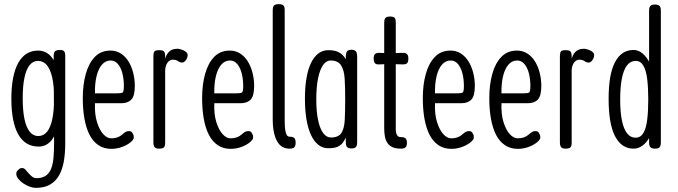

<svg xmlns="http://www.w3.org/2000/svg" viewBox="-20 -709 3286 930"><path d="M153 201Q140 201 123.5 195Q107 189 92.5 179Q78 169 68.5 157Q59 145 59 134Q59 125 61.5 121.5Q64 118 68 114Q73 109 76.5 107Q80 105 88 105Q96 105 103 112.5Q110 120 118 129.5Q126 139 135.5 146.5Q145 154 156 154Q185 154 202.5 141.5Q220 129 228.5 106Q237 83 239.5 50.5Q242 18 242 -22L240 -439Q240 -455 247 -461Q254 -467 270 -467Q280 -467 285.5 -464.5Q291 -462 293.5 -456Q296 -450 296 -439V-15Q296 34 289 73.5Q282 113 265.5 141.5Q249 170 221.5 185.5Q194 201 153 201ZM167 1Q134 1 109.5 -14Q85 -29 68.5 -58Q52 -87 43.5 -130.5Q35 -174 35 -231Q35 -288 43.5 -331.5Q52 -375 68.5 -404.5Q85 -434 109 -449Q133 -464 165 -464Q192 -464 212.5 -449Q233 -434 246.5 -405Q260 -376 267 -332.5Q274 -289 274 -232Q274 -156 262 -104Q250 -52 226 -25.5Q202 1 167 1ZM165 -50Q191 -50 208 -71Q225 -92 233.5 -133Q242 -174 242 -234Q242 -293 233 -333Q224 -373 207 -393.5Q190 -414 164 -414Q140 -414 123.5 -393.5Q107 -373 98.5 -333Q90 -293 90 -233Q90 -173 98.5 -132.5Q107 -92 124 -71Q141 -50 165 -50Z M519 12Q483 12 456.5 -6Q430 -24 413.5 -56.5Q397 -89 389 -134Q381 -179 381 -234Q381 -299 395.5 -351Q410 -403 439.5 -433.5Q469 -464 515 -464Q543 -464 565 -450Q587 -436 602 -412Q617 -388 625 -357Q633 -326 633 -293Q633 -244 616 -226.5Q599 -209 567 -209H440Q438 -155 450 -117Q462 -79 480.5 -59Q499 -39 518 -39Q534 -39 545 -42.5Q556 -46 563.5 -51Q571 -56 577 -61.5Q583 -67 589.5 -70.5Q596 -74 605 -74Q613 -74 617 -70.5Q621 -67 623 -62Q627 -55 627.5 -52Q628 -49 628 -42Q628 -33 612.5 -20Q597 -7 572 2.5Q547 12 519 12ZM440 -257H547Q567 -257 573.5 -260.5Q580 -264 580 -292Q580 -325 573 -353Q566 -381 551.5 -398.5Q537 -416 516 -416Q491 -416 473.5 -395.5Q456 -375 447.5 -339Q439 -303 440 -257Z M750 11Q740 11 734 8Q728 5 725.5 -2Q723 -9 723 -20V-437Q723 -449 725.5 -455.5Q728 -462 734 -464Q740 -466 751 -466Q761 -466 767.5 -464Q774 -462 777 -455.5Q780 -449 780 -437V-425Q785 -441 792 -450.5Q799 -460 807.5 -465Q816 -470 824.5 -471.5Q833 -473 840 -473Q844 -473 850 -471.5Q856 -470 863 -467.5Q870 -465 875.5 -461.5Q881 -458 885 -453.5Q889 -449 889 -443Q889 -430 880.5 -418Q872 -406 863 -406Q856 -406 851 -408Q846 -410 842 -413Q838 -416 832 -418Q826 -420 816 -420Q809 -420 802.5 -416Q796 -412 791 -405Q786 -398 783 -388Q780 -378 780 -367V-18Q780 -7 777.5 -0.5Q775 6 768.5 8.5Q762 11 750 11Z M1097 12Q1061 12 1034.5 -6Q1008 -24 991.5 -56.5Q975 -89 967 -134Q959 -179 959 -234Q959 -299 973.5 -351Q988 -403 1017.5 -433.5Q1047 -464 1093 -464Q1121 -464 1143 -450Q1165 -436 1180 -412Q1195 -388 1203 -357Q1211 -326 1211 -293Q1211 -244 1194 -226.5Q1177 -209 1145 -209H1018Q1016 -155 1028 -117Q1040 -79 1058.5 -59Q1077 -39 1096 -39Q1112 -39 1123 -42.5Q1134 -46 1141.5 -51Q1149 -56 1155 -61.5Q1161 -67 1167.5 -70.5Q1174 -74 1183 -74Q1191 -74 1195 -70.5Q1199 -67 1201 -62Q1205 -55 1205.5 -52Q1206 -49 1206 -42Q1206 -33 1190.5 -20Q1175 -7 1150 2.5Q1125 12 1097 12ZM1018 -257H1125Q1145 -257 1151.5 -260.5Q1158 -264 1158 -292Q1158 -325 1151 -353Q1144 -381 1129.5 -398.5Q1115 -416 1094 -416Q1069 -416 1051.5 -395.5Q1034 -375 1025.5 -339Q1017 -303 1018 -257Z M1382 11Q1366 11 1353 5Q1340 -1 1330.5 -12.5Q1321 -24 1314.5 -41Q1308 -58 1304.5 -80Q1301 -102 1301 -128V-658Q1301 -670 1303.5 -676.5Q1306 -683 1312.5 -686Q1319 -689 1329 -689Q1340 -689 1346.5 -686.5Q1353 -684 1356 -678Q1359 -672 1359 -661V-126Q1359 -104 1360.5 -89Q1362 -74 1365 -64.5Q1368 -55 1372 -51Q1376 -47 1381 -47Q1393 -47 1399.5 -44.5Q1406 -42 1409 -35.5Q1412 -29 1412 -18Q1412 -7 1409 -0.5Q1406 6 1399.5 8.5Q1393 11 1382 11Z M1683 10Q1667 10 1661 3Q1655 -4 1655 -21V-42Q1649 -30 1641 -18.5Q1633 -7 1617 1Q1601 9 1570 9Q1543 9 1522 -7.5Q1501 -24 1486.5 -55Q1472 -86 1464.5 -130.5Q1457 -175 1457 -232Q1457 -287 1464.5 -330.5Q1472 -374 1486.5 -404Q1501 -434 1522 -450Q1543 -466 1570 -466Q1596 -466 1612.5 -459.5Q1629 -453 1639 -443Q1649 -433 1655 -422V-433Q1655 -453 1661 -460.5Q1667 -468 1683 -468Q1693 -468 1699 -464.5Q1705 -461 1707.5 -453.5Q1710 -446 1710 -433V-21Q1710 -10 1707.5 -3Q1705 4 1699 7Q1693 10 1683 10ZM1583 -43Q1620 -43 1634 -65.5Q1648 -88 1650 -130Q1652 -172 1652 -230Q1652 -286 1649.5 -327.5Q1647 -369 1632 -392.5Q1617 -416 1581 -416Q1560 -416 1544.5 -393.5Q1529 -371 1520.5 -329Q1512 -287 1512 -228Q1512 -170 1520.5 -128.5Q1529 -87 1545 -65Q1561 -43 1583 -43Z M1921 11Q1897 11 1881.5 4Q1866 -3 1857 -16Q1848 -29 1844.5 -47Q1841 -65 1841 -88V-598Q1841 -610 1843.5 -616.5Q1846 -623 1852 -626Q1858 -629 1868 -629Q1879 -629 1885.5 -626.5Q1892 -624 1894.5 -618Q1897 -612 1897 -601V-86Q1897 -73 1899 -65Q1901 -57 1904.5 -52.5Q1908 -48 1912 -46.5Q1916 -45 1920 -45Q1932 -45 1938.5 -42.5Q1945 -40 1948 -34Q1951 -28 1951 -17Q1951 -6 1948 0Q1945 6 1938.5 8.5Q1932 11 1921 11ZM1820 -453 1865 -451 1928 -453Q1939 -454 1945.5 -451Q1952 -448 1955 -442Q1958 -436 1958 -426Q1958 -415 1955.5 -408.5Q1953 -402 1947 -399.5Q1941 -397 1930 -397L1865 -399L1818 -397Q1802 -396 1796 -403Q1790 -410 1790 -426Q1790 -441 1797 -447.5Q1804 -454 1820 -453Z M2166 12Q2130 12 2103.5 -6Q2077 -24 2060.5 -56.5Q2044 -89 2036 -134Q2028 -179 2028 -234Q2028 -299 2042.5 -351Q2057 -403 2086.5 -433.5Q2116 -464 2162 -464Q2190 -464 2212 -450Q2234 -436 2249 -412Q2264 -388 2272 -357Q2280 -326 2280 -293Q2280 -244 2263 -226.5Q2246 -209 2214 -209H2087Q2085 -155 2097 -117Q2109 -79 2127.5 -59Q2146 -39 2165 -39Q2181 -39 2192 -42.5Q2203 -46 2210.5 -51Q2218 -56 2224 -61.5Q2230 -67 2236.5 -70.5Q2243 -74 2252 -74Q2260 -74 2264 -70.5Q2268 -67 2270 -62Q2274 -55 2274.5 -52Q2275 -49 2275 -42Q2275 -33 2259.5 -20Q2244 -7 2219 2.5Q2194 12 2166 12ZM2087 -257H2194Q2214 -257 2220.5 -260.5Q2227 -264 2227 -292Q2227 -325 2220 -353Q2213 -381 2198.5 -398.5Q2184 -416 2163 -416Q2138 -416 2120.5 -395.5Q2103 -375 2094.5 -339Q2086 -303 2087 -257Z M2488 12Q2452 12 2425.5 -6Q2399 -24 2382.5 -56.5Q2366 -89 2358 -134Q2350 -179 2350 -234Q2350 -299 2364.5 -351Q2379 -403 2408.5 -433.5Q2438 -464 2484 -464Q2512 -464 2534 -450Q2556 -436 2571 -412Q2586 -388 2594 -357Q2602 -326 2602 -293Q2602 -244 2585 -226.5Q2568 -209 2536 -209H2409Q2407 -155 2419 -117Q2431 -79 2449.5 -59Q2468 -39 2487 -39Q2503 -39 2514 -42.5Q2525 -46 2532.5 -51Q2540 -56 2546 -61.5Q2552 -67 2558.5 -70.5Q2565 -74 2574 -74Q2582 -74 2586 -70.5Q2590 -67 2592 -62Q2596 -55 2596.5 -52Q2597 -49 2597 -42Q2597 -33 2581.5 -20Q2566 -7 2541 2.5Q2516 12 2488 12ZM2409 -257H2516Q2536 -257 2542.5 -260.5Q2549 -264 2549 -292Q2549 -325 2542 -353Q2535 -381 2520.5 -398.5Q2506 -416 2485 -416Q2460 -416 2442.5 -395.5Q2425 -375 2416.5 -339Q2408 -303 2409 -257Z M2719 11Q2709 11 2703 8Q2697 5 2694.5 -2Q2692 -9 2692 -20V-437Q2692 -449 2694.5 -455.5Q2697 -462 2703 -464Q2709 -466 2720 -466Q2730 -466 2736.5 -464Q2743 -462 2746 -455.5Q2749 -449 2749 -437V-425Q2754 -441 2761 -450.5Q2768 -460 2776.5 -465Q2785 -470 2793.5 -471.5Q2802 -473 2809 -473Q2813 -473 2819 -471.5Q2825 -470 2832 -467.5Q2839 -465 2844.5 -461.5Q2850 -458 2854 -453.5Q2858 -449 2858 -443Q2858 -430 2849.5 -418Q2841 -406 2832 -406Q2825 -406 2820 -408Q2815 -410 2811 -413Q2807 -416 2801 -418Q2795 -420 2785 -420Q2778 -420 2771.5 -416Q2765 -412 2760 -405Q2755 -398 2752 -388Q2749 -378 2749 -367V-18Q2749 -7 2746.5 -0.5Q2744 6 2737.5 8.5Q2731 11 2719 11Z M3049 11Q3019 11 2996.5 -4.5Q2974 -20 2958.5 -50.5Q2943 -81 2935.5 -126Q2928 -171 2928 -230Q2928 -289 2935.5 -333Q2943 -377 2958.5 -407Q2974 -437 2996.5 -452Q3019 -467 3049 -467Q3072 -467 3092.5 -450Q3113 -433 3129 -401Q3145 -369 3154 -325Q3163 -281 3163 -227Q3163 -168 3154 -123.5Q3145 -79 3129 -49Q3113 -19 3092.5 -4Q3072 11 3049 11ZM3058 -42Q3083 -42 3096.5 -65Q3110 -88 3115 -130Q3120 -172 3120 -227Q3120 -283 3115 -325Q3110 -367 3096.5 -390.5Q3083 -414 3059 -414Q3034 -414 3017.5 -393Q3001 -372 2992.5 -330.5Q2984 -289 2984 -227Q2984 -166 2992.5 -125Q3001 -84 3017.5 -63Q3034 -42 3058 -42ZM3153 11Q3137 11 3130.5 4Q3124 -3 3124 -19V-656Q3124 -668 3126.5 -674.5Q3129 -681 3135.5 -684Q3142 -687 3152 -687Q3163 -687 3169.5 -684Q3176 -681 3178.5 -674.5Q3181 -668 3181 -657V-20Q3181 -9 3178.5 -2Q3176 5 3170 8Q3164 11 3153 11Z"/></svg>

Font: Fredoka Condensed Light
Style: Regular
Weight: 300
Width: 3
Designer: Ben Nathan
Foundry: Milena B. Brandão, Ben Nathan
Version: Version 2.001